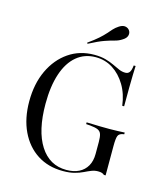

<svg xmlns="http://www.w3.org/2000/svg" viewBox="-114 -846 828 946"><g transform="rotate(15 300.5 -373.0)"><path d="M294.4 11.3Q219.4 11.3 163.7 -24.6Q108.1 -60.5 77 -125.8Q46 -191.1 46 -278.2Q46 -367.7 78.2 -436.3Q110.5 -504.8 166.9 -543.5Q223.4 -582.3 296.8 -582.3Q330.6 -582.3 355.2 -575.4Q379.8 -568.5 398.8 -559.3Q417.7 -550 433.9 -543.1Q450 -536.3 466.1 -536.3Q480.6 -536.3 487.9 -546.8Q495.2 -557.3 497.6 -581.5H507.3Q506.5 -561.3 505.6 -535.5Q504.8 -509.7 504.4 -471Q504 -432.3 504 -375H494.4Q487.1 -433.9 460.5 -478.2Q433.9 -522.6 394.8 -547.6Q355.6 -572.6 307.3 -572.6Q250.8 -572.6 210.1 -538.7Q169.4 -504.8 148 -440.7Q126.6 -376.6 126.6 -287.1Q126.6 -150 175 -74.2Q223.4 1.6 309.7 1.6Q346.8 1.6 373.4 -11.7Q400 -25 414.5 -50.4Q429 -75.8 429 -112.1V-172.6Q429 -198.4 424.6 -212.1Q420.2 -225.8 406.9 -231.9Q393.5 -237.9 367.7 -240.3L346 -241.9V-250.8Q357.3 -250.8 375.4 -250Q393.5 -249.2 415.3 -248.8Q437.1 -248.4 460.5 -248.4H466.9H466.1Q485.5 -248.4 504.4 -249.2Q523.4 -250 540.3 -250.8V-241.9L534.7 -241.1Q515.3 -237.9 509.7 -225Q504 -212.1 504 -172.6V-22.6H495.2Q490.3 -27.4 483.1 -29.8Q475.8 -32.3 462.9 -32.3Q446 -32.3 429.8 -25.8Q413.7 -19.4 395.6 -10.5Q377.4 -1.6 353.2 4.8Q329 11.3 294.4 11.3ZM250 -625.8 246.8 -630.6Q279.8 -654 298.8 -671Q317.7 -687.9 329.4 -701.2Q341.1 -714.5 351.2 -725.8Q361.3 -737.1 377.4 -747.6Q395.2 -758.9 409.3 -756Q423.4 -753.2 430.6 -741.9Q437.9 -730.6 433.9 -716.5Q429.8 -702.4 412.1 -691.9Q395.2 -680.6 375.4 -675.8Q355.6 -671 326.6 -660.9Q297.6 -650.8 250 -625.8Z"/></g></svg>

Font: Playfair 144pt SemiCondensed Light
Style: Regular
Weight: 300
Width: 4
Designer: Claus Eggers Sørensen
Foundry: Claus Eggers Sørensen
Version: Version 2.203